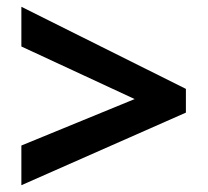

<svg xmlns="http://www.w3.org/2000/svg" viewBox="-20 -645 612 566"><path d="M43 -99V-216L377 -353L43 -508V-625L528 -383V-313Z"/></svg>

Font: Noto Sans Adlam
Style: Regular
Weight: 400
Designer: Mark Jamra, Neil Patel
Foundry: JamraPatel LLC
Version: Version 3.001